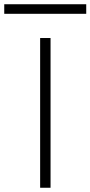

<svg xmlns="http://www.w3.org/2000/svg" viewBox="-62 -884 426 904"><path d="M127 0V-705H176V0ZM-42 -819V-864H344V-819Z"/></svg>

Font: Nunito Sans 10pt Expanded ExtraLight
Style: Regular
Weight: 250
Width: 7
Designer: Vernon Adams
Foundry: Vernon Adams
Version: Version 3.101;gftools[0.9.27]